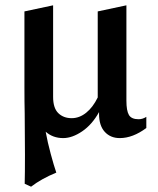

<svg xmlns="http://www.w3.org/2000/svg" viewBox="-20 -505 595 723"><path d="M531 -65V-23Q480 15 431 15Q396 15 374.5 -8.5Q353 -32 353 -76V-83Q327 -36 289.5 -10.5Q252 15 218 15Q179 15 152 -9Q159 30 171 74.5Q183 119 192 145Q136 168 97 198L73 187Q74 149 74 78L73 -79Q72 -117 72 -179V-462L180 -485V-140Q180 -98 199.5 -79Q219 -60 250 -60Q279 -60 304.5 -80.5Q330 -101 348 -138V-462L456 -485V-126Q456 -88 465.5 -72Q475 -56 502 -56Q517 -56 531 -65Z"/></svg>

Font: Gupter
Style: Bold
Weight: 700
Designer: Octavio Pardo
Version: Version 1.000